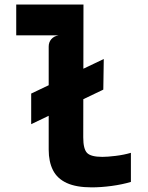

<svg xmlns="http://www.w3.org/2000/svg" viewBox="-20 -800 640 828"><path d="M114.5 -264.5V-396.5L427.5 -545.5L425.5 -413.5ZM375.5 8Q309 8 268 -10.8Q227 -29.5 208.5 -66Q190 -102.5 190 -154.5V-599Q190 -618 201.2 -631Q212.5 -644 232 -647.5H50V-780.5H340L339 -207.5Q339 -157.5 355.5 -140.5Q372 -123.5 421.5 -123.5Q444 -123.5 479 -127.8Q514 -132 544.5 -141V-15.5Q508 -4.5 462 1.8Q416 8 375.5 8Z"/></svg>

Font: Spline Sans Mono
Style: Bold
Weight: 700
Designer: Eben Sorkin, Mirko Velimirovic
Foundry: Sorkin Type
Version: Version 1.004